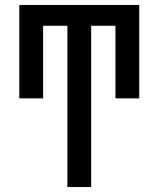

<svg xmlns="http://www.w3.org/2000/svg" viewBox="-20 -550 640 775"><path d="M252 205V-446H154V-153H58V-530H542V-153H446V-446H348V205Z"/></svg>

Font: Iosevka Slab Medium Extended
Style: Regular
Weight: 500
Width: 7
Monospace: yes
Designer: Belleve Invis
Foundry: Belleve Invis
Version: Version 11.1.1; ttfautohint (v1.8.3)